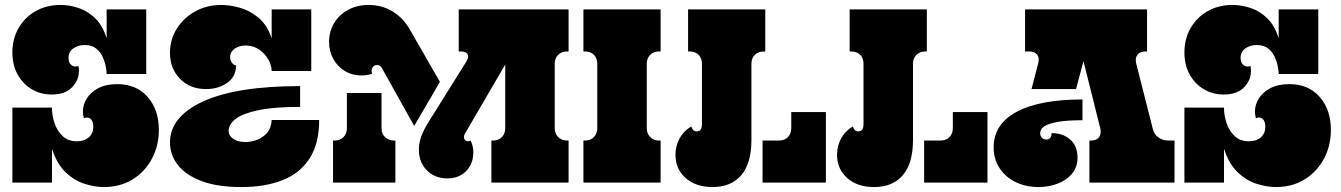

<svg xmlns="http://www.w3.org/2000/svg" viewBox="-20 -738 5419 776"><path d="M30 -526Q30 -581 55 -624.5Q80 -668 124 -693Q168 -718 225 -718Q261 -718 298 -705.5Q335 -693 365 -664Q395 -635 411 -583V-700H571V-439H411Q411 -450 407.5 -469Q404 -488 395 -508Q386 -528 368.5 -542Q351 -556 322 -556Q296 -556 276.5 -542.5Q257 -529 257 -503Q257 -487 265.5 -478Q274 -469 285 -469Q293 -469 297 -472Q298 -467 298.5 -461.5Q299 -456 299 -451Q299 -414 271 -385Q243 -356 189 -356Q144 -356 108 -377.5Q72 -399 51 -437.5Q30 -476 30 -526ZM30 0V-303H190V-302Q190 -271 200.5 -240Q211 -209 233 -188Q255 -167 291 -167Q321 -167 339 -183Q357 -199 357 -226Q357 -242 350.5 -252.5Q344 -263 330 -263Q329 -263 326.5 -262.5Q324 -262 319 -260Q317 -267 316 -274Q315 -281 315 -287Q315 -314 330.5 -339.5Q346 -365 377 -381.5Q408 -398 454 -398Q531 -398 576.5 -346.5Q622 -295 622 -213Q622 -149 594 -96.5Q566 -44 516 -13Q466 18 400 18Q362 18 320.5 4.5Q279 -9 244 -43Q209 -77 190 -137V0Z M667 -524Q667 -578 694.5 -622Q722 -666 769 -692Q816 -718 875 -718Q908 -718 948.5 -707Q989 -696 1024.5 -666.5Q1060 -637 1078 -583V-700H1238V-451H1078Q1078 -473 1065 -496.5Q1052 -520 1028.5 -537Q1005 -554 973 -554Q946 -554 928 -541Q910 -528 910 -508Q910 -495 917.5 -484.5Q925 -474 934 -474Q934 -428 898 -403Q862 -378 813 -378Q748 -378 707.5 -419.5Q667 -461 667 -524ZM667 -162Q667 -267 802 -328.5Q937 -390 1193 -390V-306Q1087 -306 1023.5 -292.5Q960 -279 932 -257Q904 -235 904 -209Q904 -190 922.5 -177Q941 -164 972 -164Q993 -164 1016.5 -172Q1040 -180 1058 -199.5Q1076 -219 1078 -253H1270Q1270 -158 1231.5 -98Q1193 -38 1122.5 -10Q1052 18 955 18Q859 18 795 -6Q731 -30 699 -71Q667 -112 667 -162Z M1758 -407 1654 -229 1524 -462Q1517 -475 1504 -475Q1493 -475 1487.5 -468Q1482 -461 1482 -452Q1482 -449 1482.5 -446Q1483 -443 1484 -440Q1464 -433 1441 -433Q1404 -433 1374 -451Q1344 -469 1327 -500Q1310 -531 1310 -569Q1310 -610 1330 -644Q1350 -678 1386.5 -698Q1423 -718 1470 -718Q1523 -718 1566.5 -692Q1610 -666 1638 -616ZM1834 -700H2278V-530H2272Q2250 -530 2236 -516.5Q2222 -503 2222 -480V-220Q2222 -198 2236 -184Q2250 -170 2272 -170H2278V0H1966V-170H1972Q1995 -170 2008.5 -184Q2022 -198 2022 -220V-477L1858 -196Q1855 -190 1855 -185Q1855 -175 1862 -170Q1867 -167 1872 -167Q1876 -167 1882 -170Q1887 -160 1890 -148.5Q1893 -137 1893 -123Q1893 -76 1864 -46.5Q1835 -17 1788 -17Q1738 -17 1705.5 -49.5Q1673 -82 1673 -133Q1673 -162 1683.5 -189Q1694 -216 1709 -240L1864 -488Q1872 -501 1872 -509Q1872 -530 1840 -530H1834ZM1578 -170V0H1326V-170H1332Q1355 -170 1368.5 -184Q1382 -198 1382 -220V-362H1522V-220Q1522 -198 1536 -184Q1550 -170 1572 -170Z M2650 -170V0H2338V-170H2344Q2367 -170 2380.5 -184Q2394 -198 2394 -220V-480Q2394 -503 2380.5 -516.5Q2367 -530 2344 -530H2338V-700H2650V-530H2644Q2622 -530 2608 -516.5Q2594 -503 2594 -480V-220Q2594 -198 2608 -184Q2622 -170 2644 -170Z M2710 -112Q2710 -148 2726.5 -178.5Q2743 -209 2774 -227Q2780 -207 2796 -207Q2817 -207 2817 -236V-480Q2817 -503 2803.5 -516.5Q2790 -530 2767 -530H2761V-700H3073V-530H3067Q3045 -530 3031 -516.5Q3017 -503 3017 -480V-172Q3017 -78 2976 -30Q2935 18 2860 18Q2792 18 2751 -18.5Q2710 -55 2710 -112ZM3062 0V-170H3128Q3151 -170 3164.5 -184Q3178 -198 3178 -220V-285H3318V0Z M3363 -112Q3363 -148 3379.5 -178.5Q3396 -209 3427 -227Q3433 -207 3449 -207Q3470 -207 3470 -236V-480Q3470 -503 3456.5 -516.5Q3443 -530 3420 -530H3414V-700H3726V-530H3720Q3698 -530 3684 -516.5Q3670 -503 3670 -480V-172Q3670 -78 3629 -30Q3588 18 3513 18Q3445 18 3404 -18.5Q3363 -55 3363 -112ZM3715 0V-170H3781Q3804 -170 3817.5 -184Q3831 -198 3831 -220V-285H3971V0Z M4616 -700V-530H4610Q4588 -530 4577.5 -517Q4567 -504 4572 -482L4639 -218Q4644 -196 4661.5 -183Q4679 -170 4701 -170H4727V0H4383V-170H4389Q4412 -170 4422 -183.5Q4432 -197 4427 -219L4359 -491L4329 -378H4149L4176 -482Q4182 -504 4172 -517Q4162 -530 4139 -530H4123V-700ZM4177 18Q4127 18 4086 -1.5Q4045 -21 4020.5 -57.5Q3996 -94 3996 -143Q3996 -236 4089 -286Q4182 -336 4355 -336V-252Q4294 -252 4259 -246Q4224 -240 4208 -231.5Q4192 -223 4188 -214.5Q4184 -206 4184 -201Q4184 -188 4191.5 -181Q4199 -174 4209 -174Q4217 -174 4223.5 -179.5Q4230 -185 4230 -200Q4276 -200 4305.5 -174Q4335 -148 4335 -101Q4335 -62 4312.5 -35.5Q4290 -9 4254 4.5Q4218 18 4177 18Z M4767 -526Q4767 -581 4792 -624.5Q4817 -668 4861 -693Q4905 -718 4962 -718Q4998 -718 5035 -705.5Q5072 -693 5102 -664Q5132 -635 5148 -583V-700H5308V-439H5148Q5148 -450 5144.5 -469Q5141 -488 5132 -508Q5123 -528 5105.5 -542Q5088 -556 5059 -556Q5033 -556 5013.5 -542.5Q4994 -529 4994 -503Q4994 -487 5002.5 -478Q5011 -469 5022 -469Q5030 -469 5034 -472Q5035 -467 5035.5 -461.5Q5036 -456 5036 -451Q5036 -414 5008 -385Q4980 -356 4926 -356Q4881 -356 4845 -377.5Q4809 -399 4788 -437.5Q4767 -476 4767 -526ZM4767 0V-303H4927V-302Q4927 -271 4937.5 -240Q4948 -209 4970 -188Q4992 -167 5028 -167Q5058 -167 5076 -183Q5094 -199 5094 -226Q5094 -242 5087.5 -252.5Q5081 -263 5067 -263Q5066 -263 5063.5 -262.5Q5061 -262 5056 -260Q5054 -267 5053 -274Q5052 -281 5052 -287Q5052 -314 5067.5 -339.5Q5083 -365 5114 -381.5Q5145 -398 5191 -398Q5268 -398 5313.5 -346.5Q5359 -295 5359 -213Q5359 -149 5331 -96.5Q5303 -44 5253 -13Q5203 18 5137 18Q5099 18 5057.5 4.5Q5016 -9 4981 -43Q4946 -77 4927 -137V0Z"/></svg>

Font: Exile
Style: Regular
Weight: 400
Designer: Bartłomiej Rózga @rozgatype
Version: Version 1.000; ttfautohint (v1.8.4.7-5d5b)